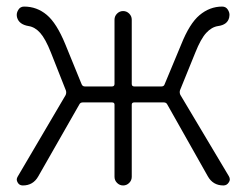

<svg xmlns="http://www.w3.org/2000/svg" viewBox="-20 -567 754 587"><path d="M530.3 -291Q528.3 -284.2 531.2 -277.3L679.7 -28.3Q682.6 -23.4 682.6 -18.6Q682.6 -13.7 679.7 -9.8Q673.8 0 663.1 0Q630.9 0 615.2 -28.3L491.2 -248Q488.3 -253.9 480.5 -253.9H390.6Q382.8 -253.9 382.8 -247.1V-26.4Q382.8 -15.6 375 -7.8Q367.2 0 356.4 0Q345.7 0 337.9 -7.8Q330.1 -15.6 330.1 -26.4V-247.1Q330.1 -253.9 322.3 -253.9H233.4Q225.6 -253.9 222.7 -248L96.7 -27.3Q81.1 0 49.8 0Q39.1 0 34.2 -8.8Q31.2 -13.7 31.2 -18.1Q31.2 -22.5 34.2 -27.3L180.7 -276.4Q183.6 -283.2 181.6 -290L135.7 -406.2Q119.1 -448.2 103 -466.3Q86.9 -484.4 67.4 -487.3Q38.1 -492.2 32.2 -513.7Q31.2 -517.6 31.2 -521.5Q31.2 -529.3 36.1 -537.1Q42 -546.9 53.7 -546.9Q92.8 -546.9 123 -521.5Q153.3 -496.1 179.7 -431.6L229.5 -309.6Q232.4 -302.7 239.3 -302.7H322.3Q330.1 -302.7 330.1 -310.5V-506.8Q330.1 -517.6 337.9 -525.4Q345.7 -533.2 356.4 -533.2Q367.2 -533.2 375 -525.4Q382.8 -517.6 382.8 -506.8V-310.5Q382.8 -302.7 390.6 -302.7H473.6Q481.4 -302.7 483.4 -309.6L534.2 -431.6Q559.6 -495.1 589.8 -520.5Q621.1 -546.9 659.2 -546.9Q670.9 -546.9 676.8 -537.1Q681.6 -529.3 681.6 -521.5Q681.6 -517.6 680.7 -513.7Q675.8 -491.2 646.5 -487.3Q627 -484.4 610.4 -466.3Q593.8 -448.2 577.1 -406.2Z"/></svg>

Font: Gen Jyuu Gothic P Light
Style: Regular
Weight: 200
Designer: [Source Han Sans]
Ryoko NISHIZUKA  (kana & ideographs); Paul D. Hunt (Latin, Greek & Cyrillic); Wenlong ZHANG  (bopomofo
Version: Version 1.002.20150607